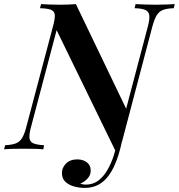

<svg xmlns="http://www.w3.org/2000/svg" viewBox="-58 -728 872 936"><path d="M662 -596Q672 -633 670 -652Q668 -671 651.5 -679Q635 -687 598 -688L603 -708Q620 -707 647.5 -706Q675 -705 701 -705Q727 -705 752 -706Q777 -707 794 -708L789 -688Q755 -687 735.5 -679Q716 -671 705 -652Q694 -633 684 -596L537 -38L505 8L218 -581L94 -112Q84 -76 85.5 -56.5Q87 -37 104 -29.5Q121 -22 157 -20L153 0Q135 -2 109 -2.5Q83 -3 57 -3Q31 -3 5 -2.5Q-21 -2 -38 0L-33 -20Q2 -22 20.5 -29.5Q39 -37 50.5 -56.5Q62 -76 71 -112L201 -602Q211 -639 209 -656.5Q207 -674 190 -680.5Q173 -687 137 -688L142 -708Q158 -707 181.5 -706Q205 -705 231 -705Q278 -705 312 -708L557 -198ZM537 -41Q522 32 498 83.5Q474 135 439 161.5Q404 188 354 188Q328 188 303 181Q278 174 261.5 159Q245 144 244 119Q243 90 263.5 69.5Q284 49 319 49Q346 49 365 63Q384 77 384 102Q385 124 370.5 140.5Q356 157 333 168Q339 169 346 170.5Q353 172 360 172Q395 172 421 152.5Q447 133 465.5 101Q484 69 496.5 30.5Q509 -8 517 -47Z"/></svg>

Font: Playfair Display SemiBold
Style: Italic
Weight: 600
Italic angle: -14°
Designer: Claus Eggers Sørensen
Foundry: Claus Eggers Sørensen
Version: Version 1.203